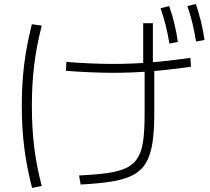

<svg xmlns="http://www.w3.org/2000/svg" viewBox="-20 -875 1040 952"><path d="M372 -5Q458 -9 516.5 -17.5Q575 -26 610.5 -44.5Q646 -63 665 -96Q684 -129 690.5 -181Q697 -233 697 -310V-542H690V-760H738V-545H745V-310Q745 -226 736 -167Q727 -108 705 -69.5Q683 -31 642 -8.5Q601 14 537 24.5Q473 35 380 40ZM139 57Q113 -44 100.5 -141.5Q88 -239 88 -350Q88 -460 100 -556.5Q112 -653 138 -755L187 -748Q161 -647 149.5 -552Q138 -457 138 -350Q138 -241 149.5 -146Q161 -51 187 47ZM820 -659Q812 -707 801.5 -749.5Q791 -792 776 -834L819 -845Q834 -802 844.5 -758.5Q855 -715 862 -667ZM952 -669Q944 -718 934 -760.5Q924 -803 909 -845L951 -855Q966 -812 976.5 -768.5Q987 -725 994 -677ZM542 -514Q484 -514 419 -517Q354 -520 307 -524L309 -568Q356 -564 420 -561Q484 -558 542 -558Q630 -558 720 -565Q810 -572 924 -588L927 -544Q813 -528 722 -521Q631 -514 542 -514Z"/></svg>

Font: M PLUS 2 Light
Style: Regular
Weight: 300
Designer: Coji Morishita
Foundry: UNDERFOREST DESIGN
Version: Version 1.001